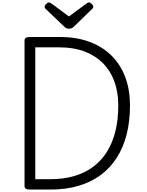

<svg xmlns="http://www.w3.org/2000/svg" viewBox="-20 -1553 1201 1573"><path d="M225 0Q181 0 181 -28V-1222Q181 -1236 192 -1243Q203 -1250 225 -1250H468Q608 -1250 715.5 -1209.5Q823 -1169 896.5 -1094.5Q970 -1020 1007.5 -917.5Q1045 -815 1045 -689Q1045 -561 1018 -453.5Q991 -346 937.5 -262Q884 -178 805.5 -119.5Q727 -61 623.5 -30.5Q520 0 393 0ZM269 -85H392Q501 -85 589 -111Q677 -137 744 -187Q811 -237 856.5 -310Q902 -383 925.5 -478Q949 -573 949 -689Q949 -798 917 -885.5Q885 -973 823 -1035.5Q761 -1098 672 -1131.5Q583 -1165 468 -1165H269ZM709 -1533Q718 -1533 731 -1521.5Q744 -1510 744 -1499Q744 -1497 743.5 -1493Q743 -1489 738 -1483L589 -1338Q582 -1332 573.5 -1325Q565 -1318 545 -1318Q526 -1318 517.5 -1325Q509 -1332 503 -1338L351 -1483Q346 -1489 346 -1493Q346 -1497 346 -1499Q346 -1510 358.5 -1521.5Q371 -1533 381 -1533Q387 -1533 392.5 -1529.5Q398 -1526 406 -1521L545 -1418L684 -1521Q692 -1526 697 -1529.5Q702 -1533 709 -1533Z"/></svg>

Font: Playwrite VN
Style: Regular
Weight: 400
Designer: Veronika Burian, José Scaglione
Foundry: TypeTogether
Version: Version 1.002